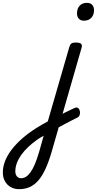

<svg xmlns="http://www.w3.org/2000/svg" viewBox="-307 -815 683 1354"><path d="M79 18Q98 7 117 -3.5Q136 -14 154.5 -23Q173 -32 190 -40Q207 -48 220 -54Q235 -60 244 -53Q253 -46 256 -32Q259 -18 255 -5Q251 8 239 14Q220 23 199 34Q178 45 156 56.5Q134 68 112.5 80Q91 92 70 104ZM-172 519Q-206 519 -232 504Q-258 489 -272.5 462.5Q-287 436 -287 401Q-287 362 -271.5 321.5Q-256 281 -225.5 241Q-195 201 -152 163Q-109 125 -54 90Q-34 77 -12.5 65Q9 53 30 41L182 -484Q188 -503 197.5 -509Q207 -515 226 -515Q256 -515 265 -506Q274 -497 268 -477L56 260Q36 328 13 377.5Q-10 427 -37 458Q-64 489 -97.5 504Q-131 519 -172 519ZM-158 442Q-141 442 -124.5 432Q-108 422 -92 400Q-76 378 -61 342.5Q-46 307 -31 256L1 142Q-9 147 -19 153.5Q-29 160 -39 166Q-78 193 -107.5 221Q-137 249 -157.5 278Q-178 307 -188.5 336Q-199 365 -199 394Q-199 408 -194 419Q-189 430 -179.5 436Q-170 442 -158 442ZM285 -669Q262 -669 249 -683Q236 -697 236 -721Q236 -755 255 -775Q274 -795 306 -795Q330 -795 343 -781Q356 -767 356 -743Q356 -709 336.5 -689Q317 -669 285 -669Z"/></svg>

Font: Playwrite TZ
Style: Regular
Weight: 400
Designer: Veronika Burian, José Scaglione
Foundry: TypeTogether
Version: Version 1.002